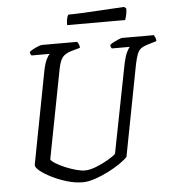

<svg xmlns="http://www.w3.org/2000/svg" viewBox="-58 -911 864 963"><g transform="rotate(-5 374.5 -429.0)"><path d="M320 0Q282 0 241.5 -12Q201 -24 166 -41.5Q131 -59 109 -76.5Q87 -94 87 -107L177 -577Q184 -611 194 -631Q204 -651 211 -656H119Q117 -658 114.5 -662.5Q112 -667 112 -674Q118 -680 131 -687Q144 -694 157 -699Q170 -704 176 -704H353Q356 -700 360 -692.5Q364 -685 364 -673L318 -660Q288 -651 274.5 -633.5Q261 -616 253 -574L167 -128Q173 -118 193 -106Q213 -94 239.5 -83Q266 -72 292 -65Q318 -58 335 -58Q360 -58 392 -70.5Q424 -83 452.5 -99.5Q481 -116 493 -128L581 -577Q589 -613 598.5 -632Q608 -651 614 -656H524Q522 -657 519.5 -662Q517 -667 517 -674Q523 -680 536.5 -687Q550 -694 562.5 -699Q575 -704 580 -704H739Q741 -700 745 -692.5Q749 -685 749 -673L702 -659Q682 -653 670 -644Q658 -635 651 -617Q644 -599 637 -566L549 -108Q537 -94 510 -75.5Q483 -57 449.5 -40Q416 -23 381.5 -11.5Q347 0 320 0ZM310 -792Q310 -813 313.5 -826.5Q317 -840 321 -844Q350 -844 390.5 -846Q431 -848 473.5 -850.5Q516 -853 550.5 -855Q585 -857 603 -858L613 -849Q613 -831 609 -815Q605 -799 602 -792Z"/></g></svg>

Font: Texturina Light
Style: Italic
Weight: 300
Italic angle: -11°
Designer: Guillermo Torres Carreño
Foundry: Omnibus-Type
Version: Version 1.002; ttfautohint (v1.8.3)